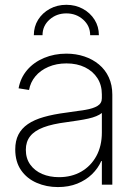

<svg xmlns="http://www.w3.org/2000/svg" viewBox="-20 -757 556 787"><path d="M217.3 9.8Q170.4 9.8 130.4 -7.6Q90.3 -24.9 66.4 -59.3Q42.5 -93.8 42.5 -144.5Q42.5 -179.7 55.4 -205.1Q68.4 -230.5 94.2 -248.3Q120.1 -266.1 159.4 -277.3Q198.7 -288.6 252 -295.4Q296.9 -301.3 329.3 -306.6Q361.8 -312 379.6 -322.8Q397.5 -333.5 397.5 -354.5V-370.1Q397.5 -408.2 379.4 -436.5Q361.3 -464.8 328.6 -481Q295.9 -497.1 252.4 -497.1Q211.4 -497.1 178.5 -482.9Q145.5 -468.8 125 -444.1Q104.5 -419.4 99.1 -388.2L56.2 -395Q64 -438 91.3 -470Q118.7 -502 160.6 -519.5Q202.6 -537.1 252 -537.1Q291.5 -537.1 325.7 -525.6Q359.9 -514.2 385.7 -492.7Q411.6 -471.2 426 -439.9Q440.4 -408.7 440.4 -369.1V0H397.5V-96.7H395Q381.8 -66.9 356.9 -42.7Q332 -18.6 296.9 -4.4Q261.7 9.8 217.3 9.8ZM221.7 -30.8Q273.4 -30.8 313 -53.5Q352.5 -76.2 375 -117.4Q397.5 -158.7 397.5 -213.9V-293.9Q388.7 -286.6 374.5 -280.8Q360.4 -274.9 341.6 -270.8Q322.8 -266.6 300.3 -263.2Q277.8 -259.8 253.4 -256.3Q195.3 -249 158.4 -235.1Q121.6 -221.2 103.8 -198.7Q85.9 -176.3 85.9 -143.1Q85.9 -107.4 104 -82.3Q122.1 -57.1 152.8 -43.9Q183.6 -30.8 221.7 -30.8ZM252 -737.3Q289.6 -737.3 319.8 -720.7Q350.1 -704.1 367.7 -676Q385.3 -647.9 385.3 -612.8H349.6Q349.6 -650.9 321 -676.5Q292.5 -702.1 252 -702.1Q211.4 -702.1 182.9 -676.5Q154.3 -650.9 154.3 -612.8H118.7Q118.7 -647.9 136.2 -676Q153.8 -704.1 184.1 -720.7Q214.4 -737.3 252 -737.3Z"/></svg>

Font: Inter 24pt ExtraLight
Style: Regular
Weight: 250
Designer: Rasmus Andersson
Foundry: rsms
Version: Version 4.001;git-66647c0bb